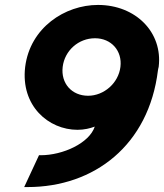

<svg xmlns="http://www.w3.org/2000/svg" viewBox="-20 -743 665 778"><path d="M620 -458C620 -462 622 -466 623 -472C640 -612 530 -723 377 -723C243 -723 102 -631 82 -472C63 -314 177 -217 294 -217C322 -217 345 -223 364 -230C342 -163 235 -114 145 -114H138L78 15H92C362 15 583 -155 620 -458ZM468 -472C460 -406 401 -355 337 -355C271 -355 226 -405 234 -472C242 -538 298 -588 365 -588C431 -588 476 -537 468 -472Z"/></svg>

Font: Bluebird
Style: SfBdObl
Weight: 700
Designer: Jasper
Foundry: Cannot Into Space Fonts
Version: Version 0.98